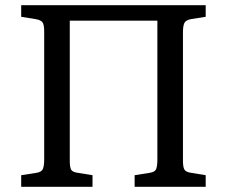

<svg xmlns="http://www.w3.org/2000/svg" viewBox="-20 -723 878 743"><path d="M62 0V-45L120 -54Q141 -57 146 -69.5Q151 -82 151 -105V-602Q151 -625 145.5 -635Q140 -645 118 -649L62 -658V-703H776V-658L719 -649Q698 -645 693 -633Q688 -621 688 -598V-101Q688 -77 693.5 -67Q699 -57 721 -54L776 -45V0H501V-45L558 -54Q580 -57 584.5 -69.5Q589 -82 589 -105V-643H250V-101Q250 -77 255 -67Q260 -57 282 -54L338 -45V0Z"/></svg>

Font: Literata 18pt
Style: Regular
Weight: 400
Designer: Latin by Veronika Burian and Jose Scaglione. Greek by Irene Vlachou. Cyrillic by Vera Evstafieva.
Foundry: TypeTogether
Version: Version 3.103;gftools[0.9.29]